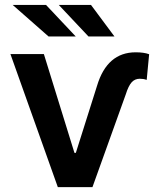

<svg xmlns="http://www.w3.org/2000/svg" viewBox="-20 -767 654 787"><path d="M359 0H217L22.7 -545.5H159.8L285.2 -140.3H290.8L377.8 -415.5Q419 -552.6 536.2 -552.6Q570.3 -552.6 591.3 -544.7L581.3 -439.6L579.5 -440Q568.2 -444.2 552.9 -444.2Q532.7 -444.2 519.5 -429.5Q506.4 -414.8 495.7 -380.7ZM290.5 -617.5H179L32 -746.8H168.7ZM449.2 -617.5H342.7L220.9 -746.8H353Z"/></svg>

Font: Linik Sans SemiBold
Style: Regular
Weight: 600
Designer: Fonts by Rasmus Andersson / Changes by Cristiano Sobral with parts from Marc Monis
Foundry: rsms
Version: Version 3.020; ttfautohint (v1.6)